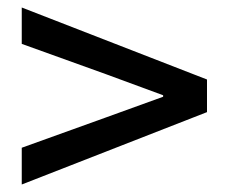

<svg xmlns="http://www.w3.org/2000/svg" viewBox="-20 -629 610 512"><path d="M38 -137 532 -330V-417L38 -609V-512L263 -431L415 -375V-371L263 -316L38 -235Z"/></svg>

Font: Noto Sans TC Medium
Style: Regular
Weight: 500
Designer: Ryoko NISHIZUKA 西塚涼子 (kana, bopomofo & ideographs); Paul D. Hunt (Latin, Greek & Cyrillic); Sandoll Communications 산돌커뮤니
Foundry: Adobe
Version: Version 2.004;hotconv 1.0.118;makeotfexe 2.5.65603